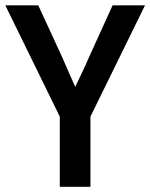

<svg xmlns="http://www.w3.org/2000/svg" viewBox="-47 -697 570 728"><path d="M179.7 -254.9 -26.9 -676.8H98.1L187.5 -482.9Q203.6 -446.3 218.8 -411.4Q233.9 -376.5 255.9 -327.6H220.2Q242.2 -377 259.3 -411.9Q276.4 -446.8 291.5 -482.4L379.9 -676.8H502.9L295.9 -254.9V11.2H179.7Z"/></svg>

Font: Pyidaungsu Book
Style: Bold
Weight: 700
Designer: Sun Tun
Foundry: MCF
Version: Version 1.008;February 27, 2020;FontCreator 11.0.0.2408 32-b